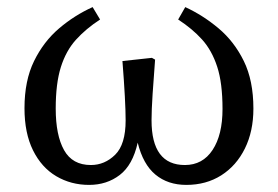

<svg xmlns="http://www.w3.org/2000/svg" viewBox="-20 -508 783 541"><path d="M231 13Q180 13 138.5 -11.5Q97 -36 73 -84.5Q49 -133 49 -203Q49 -281 76 -336Q103 -391 146.5 -428Q190 -465 241 -488L262 -453Q222 -427 194 -396Q166 -365 151.5 -319Q137 -273 137 -202Q137 -127 160.5 -85Q184 -43 236 -43Q275 -43 304.5 -72Q334 -101 334 -169Q334 -221 325 -336L408 -345L417 -340Q413 -289 410 -243Q407 -197 407 -169Q407 -43 501 -43Q551 -43 579 -85.5Q607 -128 607 -201Q607 -274 592 -320Q577 -366 549.5 -396.5Q522 -427 482 -453L502 -488Q552 -465 596 -428Q640 -391 667 -336Q694 -281 694 -202Q694 -138 670 -89.5Q646 -41 603.5 -14Q561 13 505 13Q453 13 418 -16Q383 -45 368 -106Q354 -43 317.5 -15Q281 13 231 13Z"/></svg>

Font: Source Serif Pro
Style: Regular
Weight: 400
Designer: Frank Grießhammer
Foundry: Adobe Systems Incorporated
Version: Version 3.001;hotconv 1.0.111;makeotfexe 2.5.65597